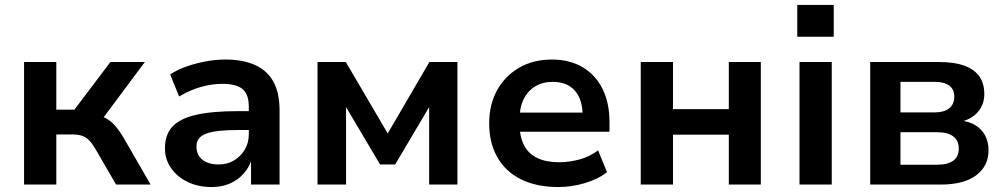

<svg xmlns="http://www.w3.org/2000/svg" viewBox="-20 -744 4052 774"><path d="M77 0V-494H207V-302H280L425 -494H564L379 -246L357 -282Q384 -279 405.5 -268Q427 -257 445 -236Q463 -215 481 -184L587 0H448L365 -143Q352 -165 339.5 -178Q327 -191 311 -196.5Q295 -202 271 -202H207V0Z M833 10Q779 10 736.5 -10.5Q694 -31 669.5 -66.5Q645 -102 645 -146Q645 -201 675 -233.5Q705 -266 770 -281Q835 -296 940 -296H999V-220H944Q897 -220 864.5 -216.5Q832 -213 811.5 -205.5Q791 -198 781.5 -185Q772 -172 772 -153Q772 -119 796 -100Q820 -81 862 -81Q896 -81 923 -97Q950 -113 966.5 -140.5Q983 -168 983 -202V-314Q983 -364 957.5 -385Q932 -406 876 -406Q835 -406 791.5 -394Q748 -382 702 -355L666 -444Q695 -463 732 -476Q769 -489 809.5 -496.5Q850 -504 888 -504Q959 -504 1008 -482Q1057 -460 1082 -415Q1107 -370 1107 -298V0H992V-103H995Q985 -70 962.5 -44.5Q940 -19 907.5 -4.5Q875 10 833 10Z M1260 0V-494H1374L1543 -206L1711 -494H1824V0H1710V-336H1724L1573 -81H1512L1361 -336H1375V0Z M2231 10Q2143 10 2080.5 -21Q2018 -52 1985 -110Q1952 -168 1952 -247Q1952 -322 1983.5 -379.5Q2015 -437 2072 -470.5Q2129 -504 2205 -504Q2276 -504 2328 -473.5Q2380 -443 2408.5 -386.5Q2437 -330 2437 -252V-213H2056V-290H2345L2329 -274Q2329 -343 2297.5 -378.5Q2266 -414 2208 -414Q2167 -414 2137 -395.5Q2107 -377 2090.5 -343Q2074 -309 2074 -260V-250Q2074 -195 2092 -159.5Q2110 -124 2146 -107Q2182 -90 2234 -90Q2274 -90 2315.5 -101Q2357 -112 2391 -138L2427 -50Q2390 -21 2336.5 -5.5Q2283 10 2231 10Z M2563 0V-494H2693V-304H2918V-494H3047V0H2918V-201H2693V0Z M3194 -596V-724H3341V-596ZM3203 0V-494H3333V0Z M3488 0V-494H3764Q3829 -494 3869.5 -478.5Q3910 -463 3929 -434.5Q3948 -406 3948 -365Q3948 -322 3921 -291.5Q3894 -261 3847 -252V-259Q3887 -255 3913 -238.5Q3939 -222 3952 -196.5Q3965 -171 3965 -138Q3965 -75 3915.5 -37.5Q3866 0 3772 0ZM3610 -80H3758Q3800 -80 3822.5 -96Q3845 -112 3845 -145Q3845 -178 3822.5 -194.5Q3800 -211 3758 -211H3610ZM3610 -291H3749Q3786 -291 3806.5 -307.5Q3827 -324 3827 -354Q3827 -384 3806.5 -399Q3786 -414 3749 -414H3610Z"/></svg>

Font: Nunito Sans 10pt
Style: Bold
Weight: 700
Designer: Vernon Adams
Foundry: Vernon Adams
Version: Version 3.101;gftools[0.9.27]